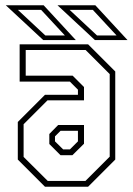

<svg xmlns="http://www.w3.org/2000/svg" viewBox="-20 -708 504 728"><path d="M150.5 0 47.5 -103V-245.5L150.5 -348.5H275.5V-368L245 -398.5H54.5V-540H314L417 -437V-103L314 0ZM161 -22H304L396 -114V-427L304.5 -518.5H77.5V-421H255.5L298.5 -378V-327.5H160L69.5 -237V-113ZM209.5 -119.5 167 -162V-200L200.5 -234H298.5V-163L254.5 -119.5ZM219.5 -141.5H245L275.5 -172V-212H209.5L188.5 -191V-172ZM463.5 -556H340L198 -688H341.5ZM422 -573.5 332 -670.5H244L348 -573.5ZM267.5 -556H144L2 -688H145.5ZM226 -573.5 136 -670.5H48L152 -573.5Z"/></svg>

Font: Tourney Condensed ExtraLight
Style: Regular
Weight: 200
Width: 3
Designer: Tyler Finck
Foundry: Etcetera Type Co
Version: Version 1.010; ttfautohint (v1.8.3)